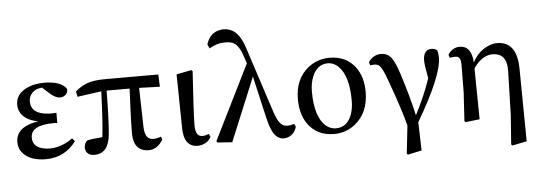

<svg xmlns="http://www.w3.org/2000/svg" viewBox="-59 -1000 3930 1397"><g transform="rotate(-5 1906.0 -301.5)"><path d="M444.3 -120.1 462.9 -97.7Q380.9 13.7 242.2 14.6Q130.9 14.6 76.2 -43.9Q44.9 -79.1 44.9 -126Q44.9 -229.5 180.7 -259.8Q195.3 -262.7 210 -264.6Q99.6 -285.2 73.2 -360.4Q67.4 -378.9 67.4 -397.5Q67.4 -474.6 146.5 -513.7Q201.2 -541 276.4 -541Q403.3 -540 439.5 -480.5Q441.4 -447.3 412.1 -430.7Q398.4 -423.8 382.8 -423.8Q348.6 -424.8 306.6 -462.9L258.8 -506.8Q196.3 -502 171.9 -457Q161.1 -437.5 161.1 -415Q161.1 -323.2 285.2 -314.5Q297.9 -313.5 310.5 -313.5Q325.2 -313.5 346.7 -315.4V-240.2Q334 -242.2 317.4 -242.2Q153.3 -241.2 152.3 -151.4Q152.3 -85.9 222.7 -67.4Q247.1 -60.5 275.4 -60.5Q364.3 -61.5 444.3 -120.1Z M961.9 -443.4 968.8 -157.2Q971.7 -76.2 1016.6 -66.4Q1025.4 -64.5 1034.2 -64.5Q1059.6 -64.5 1088.9 -76.2L1097.7 -55.7Q1057.6 13.7 993.2 14.6Q881.8 12.7 880.9 -119.1Q880.9 -208 892.6 -444.3H724.6Q722.7 -235.4 712.9 -127Q700.2 12.7 597.7 13.7Q544.9 13.7 533.2 -26.4Q530.3 -35.2 530.3 -43.9Q531.2 -78.1 553.7 -95.7Q584 -103.5 664.1 -109.4Q677.7 -218.8 685.5 -442.4L509.8 -418L502 -457Q562.5 -511.7 642.6 -523.4Q678.7 -528.3 725.6 -528.3H1109.4L1113.3 -438.5Z M1351.6 13.7Q1250 13.7 1248 -125Q1248 -126 1248 -127L1242.2 -517.6L1351.6 -539.1L1360.4 -530.3Q1338.9 -207 1339.8 -134.8Q1340.8 -62.5 1379.9 -55.7Q1386.7 -54.7 1392.6 -54.7Q1409.2 -54.7 1438.5 -65.4L1448.2 -43.9Q1427.7 -2 1378.9 9.8Q1365.2 13.7 1351.6 13.7Z M2062.5 -84 2073.2 -63.5Q2057.6 -6.8 2007.8 9.8Q1994.1 14.6 1980.5 14.6Q1924.8 14.6 1894.5 -52.7Q1877.9 -88.9 1865.2 -143.6L1793.9 -453.1L1602.5 9.8L1494.1 2L1488.3 -7.8L1758.8 -553.7L1734.4 -624Q1708 -696.3 1664.1 -711.9Q1642.6 -718.8 1612.3 -718.8Q1553.7 -718.8 1498 -684.6L1484.4 -714.8Q1509.8 -797.9 1583 -811.5Q1596.7 -814.5 1610.4 -814.5Q1699.2 -814.5 1745.1 -711.9Q1753.9 -692.4 1761.7 -668.9L1918.9 -186.5Q1949.2 -93.8 1988.3 -79.1Q2000 -75.2 2013.7 -75.2Q2038.1 -75.2 2062.5 -84Z M2347.7 14.6Q2223.6 14.6 2157.2 -77.1Q2105.5 -149.4 2105.5 -260.7Q2105.5 -407.2 2203.1 -486.3Q2272.5 -541 2360.4 -541Q2484.4 -541 2550.8 -449.2Q2601.6 -377.9 2601.6 -271.5Q2601.6 -122.1 2503.9 -41Q2435.5 14.6 2347.7 14.6ZM2363.3 -25.4Q2448.2 -25.4 2480.5 -119.1Q2495.1 -162.1 2495.1 -216.8Q2495.1 -396.5 2421.9 -468.8Q2387.7 -502 2345.7 -502Q2267.6 -502 2232.4 -418Q2211.9 -369.1 2211.9 -307.6Q2211.9 -121.1 2291 -52.7Q2324.2 -25.4 2363.3 -25.4Z M2652.3 -460 2643.6 -483.4Q2678.7 -535.2 2735.4 -536.1Q2784.2 -536.1 2812.5 -498Q2838.9 -461.9 2864.3 -381.8Q2917 -219.7 2951.2 -69.3Q3024.4 -211.9 3063.5 -330.1Q3044.9 -428.7 3044.9 -461.9Q3045.9 -540 3105.5 -541Q3133.8 -540 3147.5 -525.4Q3154.3 -501 3154.3 -472.7Q3153.3 -339.8 2963.9 -17.6L2969.7 189.5L2868.2 210.9L2860.4 203.1L2882.8 0Q2855.5 -111.3 2778.3 -323.2Q2772.5 -338.9 2768.6 -350.6Q2737.3 -437.5 2713.9 -454.1Q2700.2 -462.9 2679.7 -462.9Q2665 -462.9 2652.3 -460Z M3731.4 -346.7 3737.3 189.5 3631.8 210.9 3623 203.1 3638.7 -11.7 3647.5 -334Q3650.4 -461.9 3544.9 -462.9Q3486.3 -462.9 3432.6 -407.2Q3417 -389.6 3405.3 -371.1L3410.2 0L3307.6 11.7L3298.8 3.9L3311.5 -203.1L3313.5 -409.2Q3313.5 -460.9 3284.2 -467.8Q3277.3 -468.8 3269.5 -468.8Q3263.7 -468.8 3246.1 -466.8Q3236.3 -464.8 3232.4 -464.8L3225.6 -487.3Q3256.8 -537.1 3310.5 -538.1Q3396.5 -538.1 3404.3 -417Q3404.3 -416 3404.3 -415Q3445.3 -496.1 3524.4 -528.3Q3555.7 -541 3584 -541Q3726.6 -541 3731.4 -348.6Q3731.4 -347.7 3731.4 -346.7Z"/></g></svg>

Font: GenYoMin JP SemiBold
Style: Regular
Weight: 600
Version: Version 1.001;PS 1;hotconv 16.6.51;makeotf.lib2.5.65220 DEVE